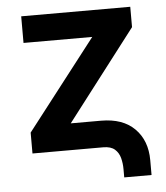

<svg xmlns="http://www.w3.org/2000/svg" viewBox="-50 -590 659 761"><g transform="rotate(-5 279.5 -209.0)"><path d="M413.7 126.1V93Q413.7 70.3 408.2 49Q402.7 27.7 387.1 13.8Q371.4 0 341.3 0H59.7V-83.1L335.9 -439.6H62.5V-545.5H496.4V-464.5L221.2 -105.8H341.3Q428.3 -105.8 475.3 -58.4Q522.4 -11 522.4 67.1V126.1Z"/></g></svg>

Font: InterMG SemiBold
Style: Regular
Weight: 600
Designer: Rasmus Andersson
Foundry: rsms
Version: Version 3.019;December 26, 2023;FontCreator 15.0.0.2955 64-b